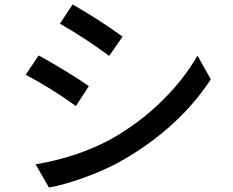

<svg xmlns="http://www.w3.org/2000/svg" viewBox="-20 -799 1040 856"><path d="M247.1 -693.4 303.7 -779.3Q422.9 -710.9 526.4 -635.7L466.8 -549.8Q353.5 -632.8 247.1 -693.4ZM198.2 37.1 138.7 -66.4Q326.2 -97.7 476.6 -179.7Q600.6 -250 699.7 -346.7Q798.8 -443.4 860.4 -550.8L919.9 -445.3Q779.3 -231.4 530.3 -86.9Q458 -44.9 363.8 -10.3Q269.5 24.4 198.2 37.1ZM94.7 -465.8 152.3 -551.8Q200.2 -526.4 270.5 -483.4Q340.8 -440.4 376 -415L318.4 -326.2Q209 -405.3 94.7 -465.8Z"/></svg>

Font: Gen Shin Gothic Monospace Medium
Style: Regular
Weight: 500
Designer: [Source Han Sans]
Ryoko NISHIZUKA  (kana & ideographs); Paul D. Hunt (Latin, Greek & Cyrillic); Wenlong ZHANG  (bopomofo
Version: Version 1.002.20150607